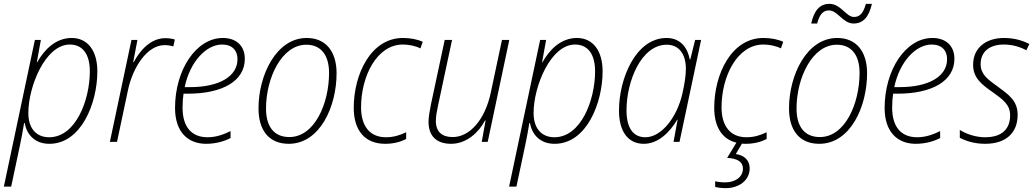

<svg xmlns="http://www.w3.org/2000/svg" viewBox="-47 -736 5371 996"><path d="M-27 232H11L56 20C64 -16 72 -61 78 -98H81C91 -42 130 10 209 10C375 10 458 -202 458 -366C458 -474 407 -539 325 -539C242 -539 183 -479 146 -413H144L165 -529H134ZM208 -24C142 -24 100 -69 100 -150C100 -287 188 -505 315 -505C381 -505 419 -456 419 -366C419 -217 346 -24 208 -24Z M523 0H560L617 -269C642 -387 716 -502 807 -502C825 -502 840 -499 852 -495L860 -531C847 -535 829 -538 810 -538C734 -538 678 -473 647 -414H644L666 -529H635Z M1022 10C1074 10 1119 -4 1149 -20V-56C1116 -40 1077 -24 1030 -24C947 -24 900 -77 900 -178C900 -204 902 -230 905 -250H927C1108 -250 1223 -316 1223 -431C1223 -499 1178 -539 1109 -539C970 -539 861 -373 861 -176C861 -48 931 10 1022 10ZM938 -284H911C939 -418 1024 -505 1105 -505C1158 -505 1185 -474 1185 -429C1185 -340 1091 -284 938 -284Z M1451 10C1612 10 1699 -182 1699 -356C1699 -468 1644 -539 1544 -539C1386 -539 1294 -346 1294 -174C1294 -59 1349 10 1451 10ZM1454 -25C1374 -25 1333 -80 1333 -173C1333 -331 1414 -504 1542 -504C1622 -504 1660 -445 1660 -358C1660 -197 1584 -25 1454 -25Z M1951 10C1997 10 2033 -1 2060 -15V-50C2027 -34 1994 -24 1955 -24C1870 -24 1826 -84 1826 -179C1826 -341 1908 -505 2043 -505C2074 -505 2108 -498 2134 -485L2146 -519C2119 -532 2081 -539 2043 -539C1877 -539 1788 -351 1788 -177C1788 -59 1846 10 1951 10Z M2293 10C2376 10 2439 -53 2469 -111H2472L2452 0H2483L2595 -529H2557L2499 -256C2470 -118 2392 -25 2301 -25C2246 -25 2214 -52 2214 -109C2214 -132 2219 -159 2225 -187L2298 -529H2260L2188 -192C2182 -162 2176 -128 2176 -104C2176 -29 2219 10 2293 10Z M2594 232H2632L2677 20C2685 -16 2693 -61 2699 -98H2702C2712 -42 2751 10 2830 10C2996 10 3079 -202 3079 -366C3079 -474 3028 -539 2946 -539C2863 -539 2804 -479 2767 -413H2765L2786 -529H2755ZM2829 -24C2763 -24 2721 -69 2721 -150C2721 -287 2809 -505 2936 -505C3002 -505 3040 -456 3040 -366C3040 -217 2967 -24 2829 -24Z M3293 10C3370 10 3430 -54 3466 -115H3468L3447 0H3478L3590 -529H3559L3534 -428H3531C3521 -483 3487 -539 3411 -539C3250 -539 3164 -327 3164 -163C3164 -55 3210 10 3293 10ZM3301 -24C3237 -24 3203 -73 3203 -164C3203 -314 3279 -504 3412 -504C3474 -504 3511 -457 3511 -379C3511 -343 3504 -300 3493 -251C3465 -127 3384 -24 3301 -24Z M3821 10C3867 10 3903 -1 3930 -15V-50C3897 -34 3864 -24 3825 -24C3740 -24 3696 -84 3696 -179C3696 -341 3778 -505 3913 -505C3944 -505 3978 -498 4004 -485L4016 -519C3989 -532 3951 -539 3913 -539C3747 -539 3658 -351 3658 -177C3658 -79 3698 -14 3773 4L3725 83C3778 86 3807 103 3807 138C3807 186 3762 210 3716 210C3694 210 3676 208 3663 204V234C3677 237 3694 240 3718 240C3786 240 3842 200 3842 137C3842 94 3812 69 3770 63L3802 9C3808 10 3815 10 3821 10Z M4161 -614H4192C4205 -664 4225 -682 4253 -682C4299 -682 4325 -614 4381 -614C4431 -614 4461 -649 4476 -716H4445C4430 -663 4410 -648 4383 -648C4342 -648 4315 -716 4256 -716C4205 -716 4176 -681 4161 -614ZM4203 10C4364 10 4451 -182 4451 -356C4451 -468 4396 -539 4296 -539C4138 -539 4046 -346 4046 -174C4046 -59 4101 10 4203 10ZM4206 -25C4126 -25 4085 -80 4085 -173C4085 -331 4166 -504 4294 -504C4374 -504 4412 -445 4412 -358C4412 -197 4336 -25 4206 -25Z M4703 10C4755 10 4800 -4 4830 -20V-56C4797 -40 4758 -24 4711 -24C4628 -24 4581 -77 4581 -178C4581 -204 4583 -230 4586 -250H4608C4789 -250 4904 -316 4904 -431C4904 -499 4859 -539 4790 -539C4651 -539 4542 -373 4542 -176C4542 -48 4612 10 4703 10ZM4619 -284H4592C4620 -418 4705 -505 4786 -505C4839 -505 4866 -474 4866 -429C4866 -340 4772 -284 4619 -284Z M5063 10C5175 10 5232 -50 5232 -140C5232 -215 5184 -246 5126 -289C5075 -325 5040 -352 5040 -403C5040 -470 5089 -505 5160 -505C5208 -505 5249 -491 5277 -475L5293 -508C5261 -524 5218 -539 5161 -539C5068 -539 5001 -488 5001 -400C5001 -332 5045 -298 5101 -259C5155 -220 5193 -194 5193 -138C5193 -69 5153 -24 5063 -24C5012 -24 4964 -42 4932 -62V-21C4959 -7 5004 10 5063 10Z"/></svg>

Font: Noto Sans SemiCondensed ExtraLight
Style: Italic
Weight: 200
Width: 4
Italic angle: -12°
Designer: Monotype Design Team
Foundry: Monotype Imaging Inc.
Version: Version 2.013